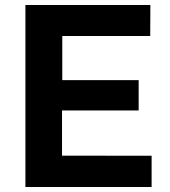

<svg xmlns="http://www.w3.org/2000/svg" viewBox="-20 -743 674 763"><path d="M81 0V-723H577.5L577 -600H227.5V-424.5H531V-304H226.5V-124.5L582.5 -124V0Z"/></svg>

Font: Public Sans Thin
Style: Bold
Weight: 700
Version: Version 2.001